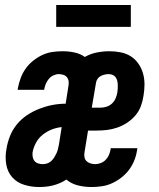

<svg xmlns="http://www.w3.org/2000/svg" viewBox="-20 -744 640 772"><path d="M137 8Q106 8 77 -1Q48 -10 29 -31.5Q10 -53 5 -83.5Q0 -114 6 -145Q10 -171 20 -196.5Q30 -222 48 -244Q66 -266 89.5 -281.5Q113 -297 139 -307Q165 -317 191.5 -322Q218 -327 244 -327L255 -397Q257 -407 256 -416.5Q255 -426 249.5 -433Q244 -440 235 -443Q226 -446 216 -446Q206 -446 195 -441Q184 -436 176.5 -427Q169 -418 164.5 -407.5Q160 -397 158 -386Q158 -385 158 -384.5Q158 -384 158 -383H51Q51 -385 51.5 -387Q52 -389 52 -390Q56 -411 63.5 -431Q71 -451 83.5 -468.5Q96 -486 113.5 -500Q131 -514 150.5 -523Q170 -532 190.5 -535Q211 -538 232 -538Q256 -538 279.5 -533Q303 -528 321 -515Q344 -528 369.5 -533Q395 -538 420 -538Q443 -538 465.5 -533.5Q488 -529 506 -517.5Q524 -506 536.5 -488Q549 -470 555 -449Q561 -428 561 -405Q561 -382 557 -359Q554 -338 546.5 -317.5Q539 -297 524.5 -280Q510 -263 491 -250.5Q472 -238 451.5 -231Q431 -224 410.5 -221.5Q390 -219 369 -219H334L320 -133Q318 -123 319.5 -113Q321 -103 327.5 -96.5Q334 -90 343.5 -87Q353 -84 363 -84Q374 -84 385.5 -88.5Q397 -93 405.5 -102Q414 -111 418.5 -122Q423 -133 425 -145Q425 -145 425 -146Q425 -147 425 -148H532Q532 -146 532 -144Q532 -142 531 -140Q528 -119 520 -99Q512 -79 499 -61.5Q486 -44 468 -30Q450 -16 430 -7Q410 2 389 5Q368 8 348 8Q320 8 293.5 1.5Q267 -5 247 -22Q235 -14 221 -8Q207 -2 193.5 1.5Q180 5 165.5 6.5Q151 8 137 8ZM349 -311H384Q396 -311 408.5 -315Q421 -319 430.5 -328Q440 -337 445 -349Q450 -361 452 -373Q453 -381 453.5 -389Q454 -397 453.5 -405Q453 -413 451 -420.5Q449 -428 444.5 -434Q440 -440 432.5 -443Q425 -446 417 -446Q409 -446 400.5 -444Q392 -442 384.5 -438Q377 -434 372 -426.5Q367 -419 366 -411ZM152 -84Q161 -84 170 -87Q179 -90 186 -96.5Q193 -103 198 -111Q203 -119 207 -127.5Q211 -136 213 -145Q215 -154 217 -163L228 -233Q208 -231 188.5 -223.5Q169 -216 152 -202.5Q135 -189 125 -170.5Q115 -152 111 -132Q110 -122 111.5 -113Q113 -104 118.5 -97Q124 -90 133 -87Q142 -84 152 -84ZM206 -636V-724H506V-636Z"/></svg>

Font: Iosevka Curly SmBdEx
Style: Italic
Weight: 600
Width: 7
Italic angle: -9°
Monospace: yes
Designer: Belleve Invis
Foundry: Belleve Invis
Version: Version 11.1.0; ttfautohint (v1.8.3)